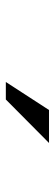

<svg xmlns="http://www.w3.org/2000/svg" viewBox="215 -995 188 658"><g transform="rotate(90 309.0 -666.0)"><path d="M261 -592 357 -740H470L321 -592Z"/></g></svg>

Font: Fragment Mono SC
Style: Regular
Weight: 400
Monospace: yes
Designer: Wei Huang based on Nimbus Sans by URW Studio, based on Helvetica by Max Miedinger.
Foundry: Wei Huang
Version: Version 1.012; ttfautohint (v1.8.4.7-5d5b)